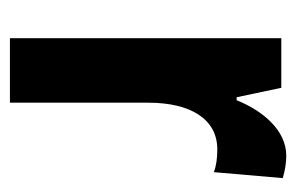

<svg xmlns="http://www.w3.org/2000/svg" viewBox="-125 -472 597 387"><g transform="rotate(90 173.5 -278.5)"><path d="M294 -557C242 -557 203 -509 182 -457H176L157 -547H57V0H187V-279C187 -364 220 -418 281 -418C299 -418 314 -416 327 -411L339 -550C321 -555 308 -557 294 -557Z"/></g></svg>

Font: Noto Sans Ethiopic ExtraCondensed
Style: Bold
Weight: 700
Width: 2
Designer: Monotype Design Team
Foundry: Monotype Imaging Inc.
Version: Version 2.102